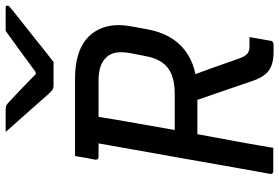

<svg xmlns="http://www.w3.org/2000/svg" viewBox="-174 -811 986 678"><g transform="rotate(-90 319.0 -472.0)"><path d="M439 -776Q429 -776 413 -776Q397 -776 381 -776Q365 -776 355 -776Q347 -776 342 -779Q337 -782 324 -796Q317 -804 302 -821Q287 -838 268 -859.5Q249 -881 229 -903.5Q209 -926 192 -945Q209 -945 230.5 -945Q252 -945 269 -945Q281 -945 285 -943Q289 -941 296 -935Q311 -921 341.5 -892Q372 -863 416 -819L366 -839Q382 -839 398.5 -839Q415 -839 431 -839L375 -818Q433 -861 475 -891.5Q517 -922 549 -945H628Q633 -945 635 -944.5Q637 -944 637.5 -942.5Q638 -941 638 -938Q638 -934 633 -930Q628 -926 611 -912Q596 -900 573 -882Q550 -864 525 -844Q500 -824 477 -805.5Q454 -787 439 -776ZM383 -311Q401 -263 418 -215.5Q435 -168 452 -119Q460 -98 469 -91Q478 -84 494 -84Q500 -84 504.5 -84Q509 -84 513 -84H527Q524 -64 520.5 -46.5Q517 -29 514 -10Q514 -5 510 -2Q506 1 501 1Q496 1 489 1Q482 1 475 1Q447 1 427.5 -6Q408 -13 395 -29Q382 -45 373 -71Q354 -126 335.5 -180.5Q317 -235 298 -289ZM107 -700Q176 -700 245 -700Q314 -700 383 -700Q431 -700 469 -687.5Q507 -675 531.5 -649Q556 -623 565 -585Q574 -547 564 -496L555 -447Q547 -402 528.5 -368.5Q510 -335 481 -312.5Q452 -290 413.5 -279Q375 -268 327 -268Q287 -268 249 -268Q211 -268 173 -268L161 -262L177 -348Q214 -348 251.5 -348Q289 -348 326 -348Q366 -348 393.5 -358.5Q421 -369 437.5 -392.5Q454 -416 460 -452L470 -503Q476 -534 472 -556Q468 -578 453 -592Q441 -604 421.5 -610.5Q402 -617 373 -617Q328 -617 283 -617Q238 -617 193.5 -617Q149 -617 103 -617Q98 -617 96 -620Q94 -623 94 -628Q98 -646 101 -664Q104 -682 107 -700ZM136 0Q114 0 94.5 0Q75 0 53 0Q48 0 45.5 -3Q43 -6 44 -11Q59 -93 73 -173Q87 -253 101 -332.5Q115 -412 129.5 -492Q144 -572 158 -653H261L248 -635Q242 -594 235 -553.5Q228 -513 221 -473Q210 -411 199 -349.5Q188 -288 176.5 -226Q165 -164 153 -99Q148 -73 144 -48Q140 -23 136 0Z"/></g></svg>

Font: Rec Mono Linear
Style: Italic
Weight: 400
Italic angle: -10°
Monospace: yes
Version: Version 1.085; ttfautohint (v1.8.4.7-5d5b)